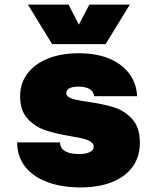

<svg xmlns="http://www.w3.org/2000/svg" viewBox="-20 -808 690 840"><path d="M55 -185H243Q243 -159 265 -146.5Q287 -134 327 -134Q355 -134 372.5 -142.5Q390 -151 390 -166Q390 -179 377.5 -187.5Q365 -196 345.5 -201Q326 -206 290 -212Q224 -223 179 -238Q134 -253 101 -288.5Q68 -324 68 -387Q68 -443 99.5 -485.5Q131 -528 189 -551.5Q247 -575 325 -575Q401 -575 457 -552Q513 -529 545 -486.5Q577 -444 580 -387H392Q387 -429 322 -429Q297 -429 283.5 -421.5Q270 -414 270 -401Q270 -390 281.5 -383Q293 -376 310.5 -372Q328 -368 362 -363Q431 -353 477 -339Q523 -325 557.5 -288Q592 -251 592 -183Q592 -123 560.5 -79Q529 -35 470.5 -11.5Q412 12 333 12Q250 12 187 -11.5Q124 -35 89.5 -79.5Q55 -124 55 -185ZM280 -788 325 -700 371 -788H548L442 -615H208L102 -788Z"/></svg>

Font: Azeret Mono Black
Style: Regular
Weight: 900
Designer: Martin Vácha
Foundry: Displaay
Version: Version 1.000; Glyphs 3.0.3, build 3074